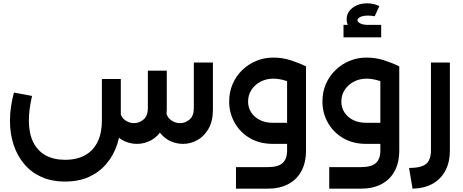

<svg xmlns="http://www.w3.org/2000/svg" viewBox="-20 -867 2790 1157"><path d="M372 227Q291 227 229 199Q167 171 125 120.5Q83 70 61.5 4Q40 -62 40 -140Q40 -182 46.5 -225.5Q53 -269 64 -309L173 -289Q164 -249 159 -212.5Q154 -176 154 -140Q154 -65 179.5 -12Q205 41 254 68.5Q303 96 372 96Q443 96 492.5 68.5Q542 41 568 -12Q594 -65 594 -140V-391H708V-140Q708 -63 686 3.5Q664 70 621 120.5Q578 171 516 199Q454 227 372 227ZM806 0Q769 0 734.5 -14.5Q700 -29 673 -60Q646 -91 633 -139L705 -185Q713 -156 737 -140.5Q761 -125 787 -125Q819 -125 845 -147Q871 -169 871 -214V-441H985V-207Q985 -137 959 -91Q933 -45 892 -22.5Q851 0 806 0ZM1083 0Q1046 0 1011.5 -14.5Q977 -29 950 -60Q923 -91 910 -139L982 -185Q990 -156 1014 -140.5Q1038 -125 1065 -125Q1097 -125 1122.5 -147Q1148 -169 1148 -214V-490H1263V-207Q1263 -137 1236.5 -91Q1210 -45 1169 -22.5Q1128 0 1083 0Z M1402 270V140H1593Q1656 140 1683 115.5Q1710 91 1710 40V-467H1824V40Q1824 113 1796 164.5Q1768 216 1716 243Q1664 270 1593 270ZM1625 0Q1545 0 1486 -34.5Q1427 -69 1394 -127.5Q1361 -186 1361 -255Q1361 -312 1381.5 -360Q1402 -408 1439 -444Q1476 -480 1524 -500Q1572 -520 1627 -520Q1682 -520 1733 -503.5Q1784 -487 1824 -467L1775 -350Q1692 -393 1627 -393Q1584 -393 1549.5 -374.5Q1515 -356 1495 -325Q1475 -294 1475 -255Q1475 -219 1493.5 -190Q1512 -161 1545.5 -144Q1579 -127 1625 -127H1773V0Z M1964 270V140H2155Q2218 140 2245 115.5Q2272 91 2272 40V-467H2386V40Q2386 113 2358 164.5Q2330 216 2278 243Q2226 270 2155 270ZM2187 0Q2107 0 2048 -34.5Q1989 -69 1956 -127.5Q1923 -186 1923 -255Q1923 -312 1943.5 -360Q1964 -408 2001 -444Q2038 -480 2086 -500Q2134 -520 2189 -520Q2244 -520 2295 -503.5Q2346 -487 2386 -467L2337 -350Q2254 -393 2189 -393Q2146 -393 2111.5 -374.5Q2077 -356 2057 -325Q2037 -294 2037 -255Q2037 -219 2055.5 -190Q2074 -161 2107.5 -144Q2141 -127 2187 -127H2335V0ZM2198 -664Q2141 -664 2105 -686Q2069 -708 2069 -751Q2069 -781 2086.5 -802.5Q2104 -824 2131.5 -835.5Q2159 -847 2192 -847Q2211 -847 2230 -843Q2249 -839 2266 -830L2238 -769Q2229 -771 2218 -772Q2207 -773 2198 -773Q2168 -773 2151 -764.5Q2134 -756 2134 -745Q2134 -735 2151 -726Q2168 -717 2198 -717ZM2050 -642V-717H2277V-642Z M2445 145Q2494 145 2523 134.5Q2552 124 2564.5 100Q2577 76 2577 40V-490H2691V40Q2691 111 2663.5 162Q2636 213 2586.5 240.5Q2537 268 2466 270Z"/></svg>

Font: Alexandria Medium
Style: Regular
Weight: 500
Designer: Mohamed Gaber
Foundry: Kief Type Foundry
Version: Version 5.100